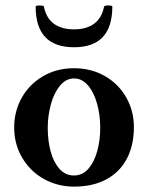

<svg xmlns="http://www.w3.org/2000/svg" viewBox="-20 -676 543 707"><path d="M32.2 -207Q32.2 -266.6 60.3 -316.4Q88.4 -366.2 138.7 -395.5Q189 -424.8 252 -424.8Q316.4 -424.8 366.9 -395.5Q417.5 -366.2 445.3 -316.4Q473.1 -266.6 473.1 -208Q473.1 -140.6 446.8 -91.1Q420.4 -41.5 370.8 -15.1Q321.3 11.2 252.9 11.2Q191.9 11.2 141.4 -17.1Q90.8 -45.4 61.5 -95.5Q32.2 -145.5 32.2 -207ZM349.1 -205.1Q349.1 -251.5 337.6 -293.5Q326.2 -335.4 304.2 -361.3Q282.2 -387.2 252.9 -387.2Q222.7 -387.2 200.4 -359.9Q178.2 -332.5 167 -290.5Q155.8 -248.5 155.8 -205.1Q155.8 -157.7 166.7 -117.7Q177.7 -77.6 199.5 -53.7Q221.2 -29.8 252 -29.8Q284.7 -29.8 306.4 -55.7Q328.1 -81.5 338.6 -121.6Q349.1 -161.6 349.1 -205.1ZM111.3 -651.9Q111.3 -655.8 126.5 -655.8Q141.1 -655.8 141.6 -651.9Q149.9 -609.9 178 -588.9Q206.1 -567.9 252.4 -567.9Q298.8 -567.9 326.9 -588.9Q355 -609.9 363.3 -651.9Q364.3 -655.8 378.4 -655.8Q393.6 -655.8 393.6 -651.9Q393.6 -502 252.4 -502Q111.3 -502 111.3 -651.9Z"/></svg>

Font: JuniusX
Style: Bold
Weight: 700
Designer: Peter S. Baker
Foundry: Briery Creek Software
Version: Version 1.004